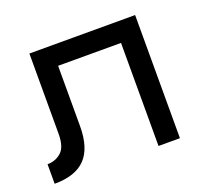

<svg xmlns="http://www.w3.org/2000/svg" viewBox="-87 -567 733 674"><g transform="rotate(-20 279.0 -230.0)"><path d="M478 -460V0H398V-385H163V-160Q163 -78 125.5 -39Q88 0 10 0V-73Q40 -73 61.5 -92Q83 -111 83 -160V-460Z"/></g></svg>

Font: Von Book
Style: Regular
Weight: 400
Version: Version 4.000; ttfautohint (v1.8.4.7-5d5b)